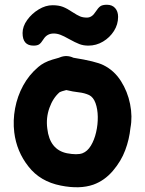

<svg xmlns="http://www.w3.org/2000/svg" viewBox="-20 -778 610 808"><path d="M236 3Q316 19 373 -1Q420 -18 455 -59Q490 -100 507 -146Q524 -191 529 -240Q538 -287 527.5 -340Q517 -393 488.5 -437.5Q460 -482 415 -504Q383 -520 289 -535Q261 -548 233 -537Q229 -535 221 -533Q201 -527 200 -527Q164 -516 141 -496Q102 -463 77.5 -418Q53 -373 43.5 -322Q34 -271 40 -221Q50 -140 100 -77Q149 -14 236 3ZM262 -133Q189 -148 179 -237Q173 -282 188 -324Q203 -366 231 -390L241 -394Q242 -394 259 -399Q288 -392 311.5 -389.5Q335 -387 355 -378Q373 -369 382 -344Q391 -319 391.5 -286.5Q392 -254 384.5 -221.5Q377 -189 362.5 -165Q348 -141 327 -133Q305 -125 262 -133ZM121 -586Q137 -586 145 -591.5Q153 -597 163 -613Q178 -637 206 -637Q220 -637 234.5 -631.5Q249 -626 270 -614Q297 -599 314 -592.5Q331 -586 352 -586Q385 -586 413.5 -603Q442 -620 459.5 -647.5Q477 -675 477 -707Q477 -730 464.5 -744Q452 -758 430 -758Q411 -758 402 -751.5Q393 -745 382 -728Q367 -704 346 -704Q329 -704 317 -709Q305 -714 285 -727Q263 -742 245 -749Q227 -756 201 -756Q172 -756 143 -738.5Q114 -721 94.5 -694Q75 -667 75 -639Q75 -586 121 -586Z"/></svg>

Font: Balsamiq Sans
Style: Bold
Weight: 700
Designer: Michael Angeles
Foundry: Balsamiq SRL
Version: Version 1.020; ttfautohint (v1.8.4.7-5d5b);gftools[0.9.26]